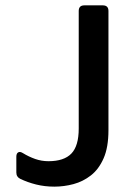

<svg xmlns="http://www.w3.org/2000/svg" viewBox="-20 -687 504 717"><path d="M183 10Q147 10 115 2Q83 -6 56 -19Q41 -26 41 -43V-102Q41 -114 48 -118Q55 -122 66 -115Q87 -102 111 -93.5Q135 -85 161 -85Q219 -85 246.5 -113.5Q274 -142 274 -207V-646Q274 -667 295 -667H364Q385 -667 385 -646V-201Q385 -137 367 -96Q349 -55 319.5 -32Q290 -9 254.5 0.5Q219 10 183 10Z"/></svg>

Font: Pitagon Sans Medium
Style: Regular
Weight: 500
Designer: Travis Tran
Foundry: Pitagon
Version: Version 1.001; ttfautohint (v1.8.4.7-5d5b);gftools[0.9.26]